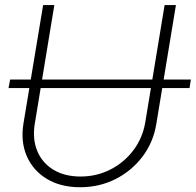

<svg xmlns="http://www.w3.org/2000/svg" viewBox="-20 -748 793 778"><path d="M753.4 -425.8 748 -391.1H14.6L21 -425.8ZM304.7 10.7Q225.6 10.7 169.7 -23.2Q113.8 -57.1 88.4 -115.7Q63 -174.3 75.2 -248.5L154.8 -727.5H200.2L121.1 -247.6Q110.8 -185.1 130.9 -136.5Q150.9 -87.9 196.3 -60.3Q241.7 -32.7 306.2 -32.7Q372.1 -32.7 427.7 -61.3Q483.4 -89.8 520.5 -139.2Q557.6 -188.5 568.4 -251L647 -727.5H692.9L613.3 -245.1Q601.1 -170.9 557.1 -113Q513.2 -55.2 447.8 -22.2Q382.3 10.7 304.7 10.7Z"/></svg>

Font: Inter 16pt ExtraLight
Style: Italic
Weight: 250
Italic angle: -9.3988°
Version: Version 4.001;git-66647c0bb